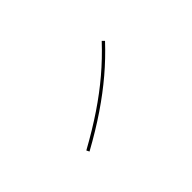

<svg xmlns="http://www.w3.org/2000/svg" viewBox="-73 -939 1147 1147"><g transform="rotate(45 500.0 -366.0)"><path d="M690 -95Q627 -209 565 -301Q503 -393 436.5 -471.5Q370 -550 292 -623L306 -637Q383 -565 450 -486Q517 -407 580.5 -313.5Q644 -220 708 -104Z"/></g></svg>

Font: M PLUS 1 Code Thin
Style: Regular
Weight: 250
Designer: Coji Morishita
Foundry: UNDERFOREST DESIGN
Version: Version 1.002